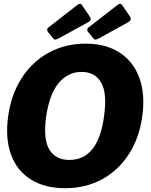

<svg xmlns="http://www.w3.org/2000/svg" viewBox="-20 -982 795 1012"><path d="M730 -369Q714 -254 658.5 -168.5Q603 -83 517 -36.5Q431 10 324 10Q216 10 142.5 -36Q69 -82 38 -167.5Q7 -253 23 -369Q39 -485 95 -571.5Q151 -658 238 -705Q325 -752 431 -752Q537 -752 610 -705Q683 -658 714.5 -571.5Q746 -485 730 -369ZM528 -366Q546 -489 513.5 -546Q481 -603 410 -603Q339 -603 290 -545.5Q241 -488 223 -366Q207 -247 240.5 -193Q274 -139 345 -139Q497 -139 528 -366ZM451 -898Q459 -887 458 -880Q457 -872 443 -864L290 -780Q275 -773 271 -773Q266 -773 260 -780L233 -813Q228 -822 228.5 -827Q229 -832 235 -837L389 -957Q397 -962 401 -962Q409 -962 412 -955ZM663 -898Q670 -888 669 -880Q667 -871 654 -864L502 -780Q487 -773 483 -773Q477 -773 472 -780L445 -813Q439 -820 440 -828Q441 -833 446 -837L601 -957Q609 -962 613 -962Q619 -962 624 -955Z"/></svg>

Font: Morrison ExtraBold
Style: Regular
Weight: 800
Designer: Pablo Impallari, Rodrigo Fuenzalida (Modified by Dan O. Williams)
Version: Version 0.03;June 6, 2019;FontCreator 11.5.0.2425 64-bit; tt